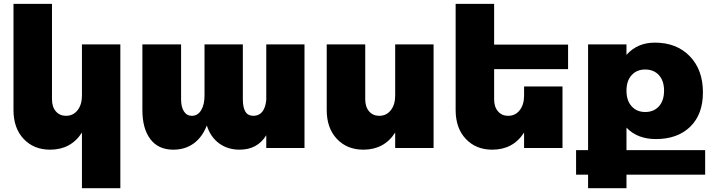

<svg xmlns="http://www.w3.org/2000/svg" viewBox="-20 -777 3741 1008"><path d="M410.2 -543.9H611.8V210.9H410.2V-81.1Q352.5 8.8 243.2 8.8Q157.2 8.8 104 -47.9Q50.8 -104.5 50.8 -199.2V-756.8H252.9V-255.9Q252.9 -215.8 273.2 -192.4Q293.5 -168.9 327.1 -168.9Q364.7 -169.4 387.5 -198.7Q410.2 -228 410.2 -274.9Z M1377.9 -543.9H1578.6V0H1377.9V-66.9Q1331.5 8.8 1237.8 8.8Q1175.3 8.8 1129.9 -24.7Q1084.5 -58.1 1065.9 -118.2Q1041.5 -56.2 996.6 -23.7Q951.7 8.8 889.6 8.8Q811 8.8 769.3 -46.6Q727.5 -102.1 727.5 -199.2V-543.9H930.7V-255.9Q930.7 -214.8 945.8 -191.9Q960.9 -168.9 987.8 -168.9Q1018.6 -169.4 1036.1 -198.5Q1053.7 -227.5 1053.7 -274.9V-543.9H1254.9V-255.9Q1254.9 -213.4 1268.1 -191.2Q1281.2 -168.9 1311.5 -168.9Q1369.6 -170.4 1377.9 -252Z M2054.7 -543.9H2256.3V0H2054.7V-81.1Q1997.1 8.8 1887.7 8.8Q1801.8 8.8 1748.5 -47.9Q1695.3 -104.5 1695.3 -199.2V-543.9H1897.5V-255.9Q1897.5 -215.8 1917.7 -192.4Q1938 -168.9 1971.7 -168.9Q2009.3 -169.4 2032 -198.7Q2054.7 -228 2054.7 -274.9Z M2962.4 -414.1H2574.2V-255.9Q2574.2 -215.8 2594.5 -192.4Q2614.7 -168.9 2648.4 -168.9Q2686 -169.4 2708.7 -198.7Q2731.4 -228 2731.4 -274.9V-323.2H2933.1V0H2731.4V-81.1Q2673.8 8.8 2564.5 8.8Q2478.5 8.8 2425.3 -47.9Q2372.1 -104.5 2372.1 -199.2V-756.8H2574.2V-543H2962.4Z M3682.1 11.2V140.1H3269V210.9H3067.4V140.1H3004.4V11.2H3067.4V-543.9H3269V-488.8Q3325.7 -553.2 3418 -553.2Q3532.2 -553.2 3601.3 -481.9Q3670.4 -410.6 3670.4 -292Q3670.4 -176.8 3603.8 -111.8Q3537.1 -46.9 3423.3 -46.9Q3326.2 -46.9 3269 -106.9V11.2ZM3367.2 -412.1Q3322.8 -412.1 3295.9 -382.3Q3269 -352.5 3269 -300.8Q3269 -249 3296.1 -219Q3323.2 -189 3367.2 -189Q3412.6 -189 3439.5 -219Q3466.3 -249 3466.3 -300.8Q3466.3 -352.5 3439.5 -382.3Q3412.6 -412.1 3367.2 -412.1Z"/></svg>

Font: Montserrat arm ExtraBold
Style: Regular
Weight: 800
Designer: Julieta Ulanovsky
Foundry: Julieta Ulanovsky
Version: Version 6.000;PS 006.000;hotconv 1.0.88;makeotf.lib2.5.64775